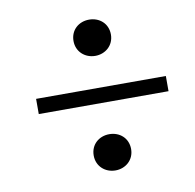

<svg xmlns="http://www.w3.org/2000/svg" viewBox="-64 -653 658 647"><g transform="rotate(-10 265.0 -330.0)"><path d="M281 -72C316 -72 345 -97 345 -134C345 -172 316 -196 281 -196C246 -196 217 -172 217 -134C217 -97 246 -72 281 -72ZM281 -464C316 -464 345 -489 345 -526C345 -564 316 -588 281 -588C246 -588 217 -564 217 -526C217 -489 246 -464 281 -464ZM503 -304V-356H59V-304H503Z"/></g></svg>

Font: Source Serif Variable
Style: Italic
Weight: 389
Italic angle: -12°
Designer: Frank Grießhammer
Foundry: Adobe Systems Incorporated
Version: Version 3.001;hotconv 1.0.111;makeotfexe 2.5.65597